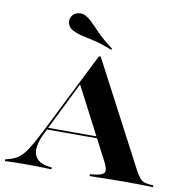

<svg xmlns="http://www.w3.org/2000/svg" viewBox="-103 -853 900 934"><g transform="rotate(10 347.5 -386.0)"><path d="M150 -172.6Q112.9 -100 125.8 -58.9Q138.7 -17.7 200.8 -10.5L212.1 -8.9V0Q174.2 -1.6 144.8 -2Q115.3 -2.4 81.5 -2.4Q52.4 -2.4 30.2 -2Q8.1 -1.6 -17.7 0V-8.9L-0.8 -12.9Q26.6 -20.2 46.8 -34.7Q66.9 -49.2 87.5 -80.6Q108.1 -112.1 137.1 -168.5L344.4 -581.5H353.2L623.4 -66.9Q634.7 -46.8 643.5 -35.1Q652.4 -23.4 664.1 -17.7Q675.8 -12.1 694.4 -10.5L713.7 -8.9V0Q700 -0.8 679.4 -1.2Q658.9 -1.6 634.3 -2Q609.7 -2.4 581.5 -2.4H580.6Q552.4 -2.4 526.6 -2Q500.8 -1.6 477.4 -1.2Q454 -0.8 434.7 -0.4Q415.3 0 400.8 0V-8.9L422.6 -11.3Q461.3 -15.3 470.2 -29.8Q479 -44.4 458.9 -82.3L275.8 -434.7L289.5 -454.8ZM151.6 -187.1 156.5 -196H446.8L451.6 -187.1ZM397.6 -623.4Q342.7 -644.4 307.3 -652.4Q271.8 -660.5 247.6 -665.7Q223.4 -671 200.8 -682.3Q180.6 -691.9 174.2 -710.5Q167.7 -729 176.6 -746.8Q186.3 -765.3 207.3 -770.2Q228.2 -775 246 -765.3Q262.1 -756.5 275.8 -743.5Q289.5 -730.6 304.8 -714.1Q320.2 -697.6 342.7 -676.2Q365.3 -654.8 400.8 -629Z"/></g></svg>

Font: Playfair 144pt SemiExpanded ExtraBold
Style: Regular
Weight: 800
Width: 6
Designer: Claus Eggers Sørensen
Foundry: Claus Eggers Sørensen
Version: Version 2.203